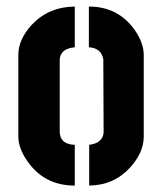

<svg xmlns="http://www.w3.org/2000/svg" viewBox="-20 -577 505 598"><path d="M37.1 -151.4V-406.2Q37.1 -454.1 79.1 -500Q131.8 -555.7 212.9 -556.6V-429.7Q168.9 -425.8 166 -392.6V-165Q168 -127 212.9 -126V1Q117.2 1 64.5 -76.2Q37.1 -116.2 37.1 -151.4ZM257.8 1V-126Q298.8 -130.9 302.7 -163.1L301.8 -392.6Q294.9 -427.7 256.8 -429.7V-556.6Q348.6 -556.6 400.4 -482.4Q427.7 -442.4 427.7 -406.2V-151.4Q427.7 -102.5 385.7 -55.7Q335 0 257.8 1Z"/></svg>

Font: Post No Bills Colombo
Style: ExtraBold
Weight: 900
Designer: Kosala Senevirathne, Siva Puranthara, Lasantha Premarathna, Tharique Azeez
Foundry: Mooniak
Version: Version 1.220 ; ttfautohint (v1.5)